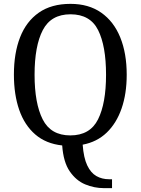

<svg xmlns="http://www.w3.org/2000/svg" viewBox="-20 -745 729 994"><path d="M518 229Q468 229 421 209.5Q374 190 341 142Q308 94 302 8Q218 -1 162.5 -49Q107 -97 79.5 -176Q52 -255 52 -359Q52 -470 84 -552Q116 -634 181 -679.5Q246 -725 345 -725Q439 -725 504 -679.5Q569 -634 602.5 -551.5Q636 -469 636 -358Q636 -260 609.5 -183.5Q583 -107 532.5 -58.5Q482 -10 408 4Q413 72 431.5 111Q450 150 479 166.5Q508 183 545 183H560V229ZM344 -44Q446 -44 487.5 -127Q529 -210 529 -358Q529 -507 488 -589Q447 -671 345 -671Q244 -671 201.5 -589Q159 -507 159 -358Q159 -210 201 -127Q243 -44 344 -44Z"/></svg>

Font: Noto Serif Khmer SemiCondensed
Style: Regular
Weight: 400
Width: 4
Designer: Danh Hong and the Monotype Design Team
Foundry: Monotype Imaging Inc.
Version: Version 2.004; ttfautohint (v1.8.4.7-5d5b)